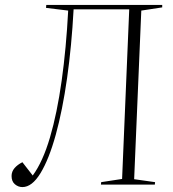

<svg xmlns="http://www.w3.org/2000/svg" viewBox="-20 -750 701 780"><path d="M505 -712H279Q271 -563 252.5 -432.5Q234 -302 206.5 -202.5Q179 -103 144.5 -46.5Q110 10 71 10Q54 10 40.5 -1.5Q27 -13 27 -35Q27 -53 39 -67Q51 -81 71 -91L113 -37Q154 -93 183 -191.5Q212 -290 230.5 -422Q249 -554 257 -707L167 -718L168 -730H639V-720L554 -707L525 -22L610 -10L609 0H390L391 -10L476 -23Z"/></svg>

Font: Literata 72pt ExtraLight
Style: Italic
Weight: 200
Italic angle: -2°
Designer: Latin by Veronika Burian and Jose Scaglione. Greek by Irene Vlachou. Cyrillic by Vera Evstafieva
Foundry: TypeTogether
Version: Version 3.002